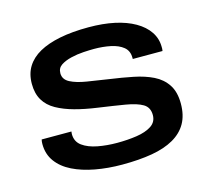

<svg xmlns="http://www.w3.org/2000/svg" viewBox="-85 -638 816 748"><g transform="rotate(-15 323.0 -263.5)"><path d="M321 12Q263 12 212 2.5Q161 -7 122.5 -26Q84 -45 62 -75Q40 -105 40 -146Q40 -151 40.5 -155.5Q41 -160 42 -164H162Q162 -163 161.5 -159.5Q161 -156 161 -154Q161 -123 184.5 -106Q208 -89 245 -82Q282 -75 323 -75Q365 -75 402 -80.5Q439 -86 462 -101Q485 -116 485 -144Q485 -175 461.5 -189Q438 -203 393 -210.5Q348 -218 285 -227Q235 -234 194.5 -245Q154 -256 123.5 -273Q93 -290 77 -317Q61 -344 61 -383Q61 -423 79 -452Q97 -481 131 -500Q165 -519 215 -529Q265 -539 331 -539Q389 -539 435.5 -529Q482 -519 516 -499.5Q550 -480 568.5 -452.5Q587 -425 587 -391Q587 -387 587 -383.5Q587 -380 586 -375H466V-380Q466 -408 447 -423.5Q428 -439 397 -445.5Q366 -452 330 -452Q313 -452 287.5 -450.5Q262 -449 237 -443Q212 -437 195.5 -426Q179 -415 179 -394Q179 -369 204 -356Q229 -343 269.5 -336.5Q310 -330 357 -323Q407 -316 451.5 -307Q496 -298 529.5 -281.5Q563 -265 582.5 -235.5Q602 -206 602 -159Q602 -112 583.5 -79.5Q565 -47 529 -26.5Q493 -6 441 3Q389 12 321 12Z"/></g></svg>

Font: Archivo Expanded Medium
Style: Regular
Weight: 500
Width: 7
Designer: Hector Gatti
Foundry: Omnibus-Type
Version: Version 2.001